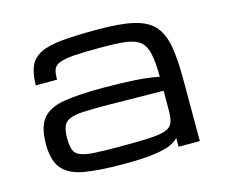

<svg xmlns="http://www.w3.org/2000/svg" viewBox="-84 -879 930 789"><g transform="rotate(-15 381.0 -484.0)"><path d="M348.1 -203.1Q251 -203.1 188 -213.4Q124.5 -223.6 93.8 -257.8Q63 -292 63 -364.3Q63 -438 91.8 -472.7Q120.6 -507.3 183.6 -517.6Q245.6 -527.8 348.1 -527.8Q418.9 -527.8 486.8 -523.9Q542 -520.5 586.9 -511.2Q586.4 -572.8 578.6 -609.4Q570.8 -645 550.3 -662.6Q528.3 -680.2 489.7 -685.1Q454.1 -689.9 384.3 -689.9Q309.1 -689.9 266.6 -687Q224.1 -683.1 205.1 -674.8Q186 -666.5 180.7 -650.4Q175.8 -636.2 175.8 -608.9H85.4Q85.4 -657.2 99.6 -690.9Q113.8 -721.2 147 -737.8Q179.7 -753.9 238.3 -759.8Q305.2 -765.1 384.3 -765.1Q483.9 -765.1 537.6 -752.9Q596.2 -740.2 626 -709Q655.8 -677.7 667 -620.1Q677.2 -563 677.2 -473.6V-213.4H586.9V-250.5Q569.8 -233.4 543 -223.1Q513.7 -213.4 467.8 -208Q426.8 -203.1 348.1 -203.1ZM348.1 -276.4Q443.4 -276.4 476.6 -278.3Q524.4 -280.8 548.3 -289.1Q571.3 -296.9 579.6 -316.4Q586.9 -335 586.9 -368.7V-451.7L348.1 -454.6Q284.7 -455.1 246.1 -453.1Q207.5 -451.2 187 -441.9Q166.5 -432.1 160.2 -414.6Q153.3 -394 153.3 -364.3Q153.3 -335.4 160.2 -315.9Q166.5 -297.9 187 -289.6Q209 -280.8 246.1 -278.8Q298.8 -276.4 348.1 -276.4Z"/></g></svg>

Font: Michroma+
Style: Regular
Weight: 400
Designer: beogot
Foundry: beogot
Version: Version